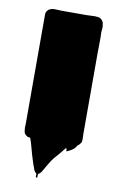

<svg xmlns="http://www.w3.org/2000/svg" viewBox="-79 -567 481 765"><g transform="rotate(10 161.5 -184.5)"><path d="M278 -51Q278 -49 278.5 -39Q279 -29 278 -22V-20Q277 -20 277 -18Q277 -17 276.5 -16.5Q276 -16 276 -15Q275 -15 275 -14.5Q275 -14 275 -14Q275 -14 273 -12Q269 -6 266 -4Q264 -2 262 -2Q262 1 259 4Q254 12 243 19Q239 21 235.5 23Q232 25 227 27Q226 27 225 28Q224 29 223 28Q222 19 222.5 18.5Q223 18 219 16Q217 20 214.5 22Q212 24 209 29Q202 38 194.5 46.5Q187 55 179 64Q169 77 160.5 91.5Q152 106 144 120Q142 124 137.5 129.5Q133 135 128 137Q127 141 127.5 147Q128 153 124 152Q120 151 121 145Q122 139 120 135Q112 131 108 116Q105 109 102.5 101.5Q100 94 98 87Q91 66 85 42.5Q79 19 72 0L63 -1Q59 -3 56 -5Q49 -10 47 -16.5Q45 -23 45 -30Q44 -35 44.5 -40.5Q45 -46 45 -51V-493Q45 -498 46 -501Q48 -507 50 -509L56 -515Q61 -518 68 -520Q72 -521 75 -521Q78 -521 82 -521Q89 -521 95.5 -520.5Q102 -520 108 -520H207Q219 -520 231.5 -521Q244 -522 256 -520Q268 -518 275 -506Q278 -502 278 -495Q280 -488 279.5 -480Q279 -472 278 -464Q279 -442 278.5 -417Q278 -392 278 -374Z"/></g></svg>

Font: Rubik Wet Paint
Style: Regular
Weight: 400
Designer: Hubert and Fischer, NaN
Foundry: Hubert and Fischer, NaN
Version: Version 2.200